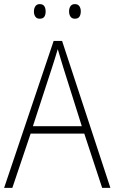

<svg xmlns="http://www.w3.org/2000/svg" viewBox="-20 -1007 557 934"><path d="M477 -93 390 -357H129L40 -93H0L241 -808H282L517 -93ZM288 -678Q282 -698 275 -721Q268 -744 261 -768Q254 -745 247 -722Q240 -699 233 -678L140 -393H378ZM145 -951Q145 -966 152 -976.5Q159 -987 173 -987Q189 -987 195.5 -977Q202 -967 202 -951Q202 -935 195.5 -925.5Q189 -916 173 -916Q159 -916 152 -926Q145 -936 145 -951ZM316 -952Q316 -967 323 -977Q330 -987 344 -987Q359 -987 366 -977Q373 -967 373 -952Q373 -936 366.5 -926Q360 -916 344 -916Q330 -916 323 -926Q316 -936 316 -952Z"/></svg>

Font: Noto Sans Telugu UI SemiCondensed ExtraLight
Style: Regular
Weight: 200
Width: 4
Designer: Jelle Bosma - Monotype Design Team
Foundry: Monotype Imaging Inc.
Version: Version 2.005; ttfautohint (v1.8.4.7-5d5b)